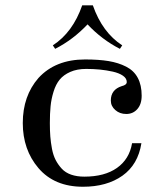

<svg xmlns="http://www.w3.org/2000/svg" viewBox="-20 -692 606 724"><path d="M330.1 -671.9Q365.7 -569.8 440.9 -521L432.1 -507.8Q364.3 -542.5 310.1 -600.1Q255.9 -542.5 188 -507.8L179.2 -521Q254.4 -569.8 290 -671.9ZM293 12.2Q185.1 12.2 125 -58.1Q65.9 -127.4 65.9 -228Q65.9 -330.1 125 -397.9Q189 -467.8 300.8 -467.8Q352.5 -467.8 389.4 -461.7Q426.3 -455.6 455.6 -440.7Q484.9 -425.8 499.5 -398.4Q514.2 -371.1 514.2 -331.1Q514.2 -298.3 497.1 -279.8Q481 -262.2 456.1 -262.2Q431.6 -262.2 415 -276.9Q397.9 -291.5 397.9 -313Q397.9 -354 439 -367.2Q458 -371.6 458 -382.8Q458 -396.5 443.6 -406.5Q429.2 -416.5 405.3 -421.9Q381.3 -427.2 356.4 -429.7Q331.5 -432.1 305.2 -432.1Q270.5 -432.1 245.1 -420.9Q219.7 -409.7 205.1 -391.8Q190.4 -374 181.9 -346.2Q173.3 -318.4 170.7 -291.3Q168 -264.2 168 -228Q168 -199.7 169.7 -177.5Q171.4 -155.3 176 -130.9Q180.7 -106.4 189.9 -88.6Q199.2 -70.8 212.9 -55.9Q226.6 -41 248.3 -33.4Q270 -25.9 297.9 -25.9Q374.5 -25.9 421.1 -58.8Q467.8 -91.8 478 -151.9H513.2Q500.5 -71.3 441.7 -29.5Q382.8 12.2 293 12.2Z"/></svg>

Font: New Heterodox Mono
Style: Book
Weight: 400
Designer: Hao Chi Kiang <hello@hckiang.com>, Alexey Kryukov <alexios@thessalonica.org.ru>
Version: Version 0.0.3